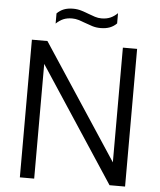

<svg xmlns="http://www.w3.org/2000/svg" viewBox="-61 -976 855 1028"><g transform="rotate(5 367.0 -462.0)"><path d="M84.5 0V-740H168L593.5 -93H573.5V-740H650V0H566.5L141.5 -647H161.5V0ZM444.5 -834Q421 -834 400.2 -840.5Q379.5 -847 360 -854.5Q342 -861.5 324.8 -866.8Q307.5 -872 289.5 -872Q262.5 -872 242.5 -863.5Q222.5 -855 203.5 -837V-891.5Q219.5 -908 240.5 -916.2Q261.5 -924.5 290.5 -924.5Q314 -924.5 335 -918Q356 -911.5 375 -904Q393 -897 410.2 -891.5Q427.5 -886 445.5 -886Q472.5 -886 492.8 -894.8Q513 -903.5 531.5 -921.5V-866.5Q516 -850.5 494.8 -842.2Q473.5 -834 444.5 -834Z"/></g></svg>

Font: Encode Sans SC
Style: Regular
Weight: 400
Version: Version 3.002